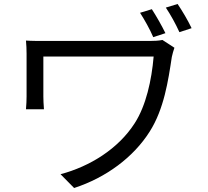

<svg xmlns="http://www.w3.org/2000/svg" viewBox="-20 -879 1040 961"><path d="M740 -833 681 -815C704 -779 730 -733 747 -693L808 -713C790 -750 762 -799 740 -833ZM869 -859 810 -841C834 -805 859 -760 878 -718L939 -738C920 -778 892 -825 869 -859ZM853 -640 793 -679C775 -675 751 -674 730 -674C673 -674 250 -674 216 -674C173 -674 136 -674 110 -676C112 -655 113 -632 113 -610C113 -567 113 -427 113 -396C113 -377 112 -356 110 -332H200C198 -357 197 -381 197 -396C197 -427 197 -567 197 -596C269 -596 693 -596 749 -596C739 -478 711 -350 654 -262C572 -134 430 -46 283 -7L351 62C511 10 648 -92 729 -220C801 -333 822 -475 840 -594C842 -604 849 -630 853 -640Z"/></svg>

Font: ChiuKong Gothic CL
Style: Regular
Weight: 400
Designer: Ryoko NISHIZUKA 西塚涼子 (kana, bopomofo & ideographs); Paul D. Hunt (Latin, Greek & Cyrillic); Sandoll Communications 산돌커뮤니
Foundry: Adobe
Version: Version 1.300